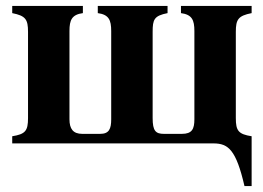

<svg xmlns="http://www.w3.org/2000/svg" viewBox="-20 -481 881 644"><path d="M530 -32C502 -32 492 -42 492 -85V-374C492 -416 497 -428 542 -437V-461H308V-437C345 -432 353 -414 353 -377V-81C353 -49 346 -32 316 -32H256C225 -32 213 -49 213 -81V-377C213 -414 221 -432 258 -437V-461H21V-437C66 -428 74 -416 74 -374V-85C74 -42 65 -31 21 -24V0H696C746 0 772 22 800 143H824V-24C780 -31 771 -42 771 -85V-374C771 -416 779 -428 824 -437V-461H587V-437C624 -432 632 -414 632 -377V-81C632 -48 624 -32 590 -32Z"/></svg>

Font: XITS
Style: Bold
Weight: 700
Designer: MicroPress Inc., with final additions and corrections provided by Coen Hoffman, Elsevier (retired)
Version: Version 1.107